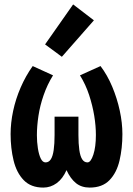

<svg xmlns="http://www.w3.org/2000/svg" viewBox="-20 -839 600 869"><path d="M176 10Q120 10 87.5 -23.5Q55 -57 41.5 -112.5Q28 -168 28 -232Q28 -283 39.5 -337Q51 -391 73.5 -443Q96 -495 128 -540L220 -498Q194 -456 177.5 -408.5Q161 -361 154 -314.5Q147 -268 147 -227Q147 -196 151.5 -167.5Q156 -139 164.5 -121.5Q173 -104 186 -104Q201 -104 210 -118Q219 -132 223 -160Q227 -188 227 -228V-311H335V-228Q335 -188 339 -160Q343 -132 352 -118Q361 -104 376 -104Q391 -104 402.5 -139Q414 -174 414 -228Q414 -269 406.5 -315Q399 -361 383.5 -408.5Q368 -456 342 -498L435 -540Q466 -499 488 -446.5Q510 -394 522 -338.5Q534 -283 534 -232Q534 -168 521 -112.5Q508 -57 475.5 -23.5Q443 10 386 10Q349 10 324 -10Q299 -30 281 -69Q264 -30 236.5 -10Q209 10 176 10ZM260 -582 184 -638 311 -819 405 -747Z"/></svg>

Font: Ubuntu Sans Mono
Style: Bold
Weight: 700
Monospace: yes
Designer: Dalton Maag Ltd
Foundry: Dalton Maag Ltd
Version: Version 1.006